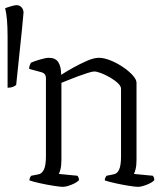

<svg xmlns="http://www.w3.org/2000/svg" viewBox="-68 -724 647 744"><path d="M-38.6 -384V-582Q-38.6 -657 -48.1 -692Q-41.4 -695 -26.2 -699.5Q-11 -704 -4.4 -704Q8 -704 15.6 -695.5Q23.2 -687 23.2 -675Q23.2 -670 20.8 -649.5Q18.4 -629 17.5 -614L-5.3 -395Q-9.1 -391 -17.7 -387.5Q-26.2 -384 -38.6 -384ZM175 0Q166 0 140 -4Q114 -8 87 -14Q60 -20 46 -25Q46 -31 48.5 -36Q51 -41 53 -43L79 -48Q94 -50 102 -66.5Q110 -83 110 -118V-421Q110 -439 93 -444L45 -457Q45 -465 47.5 -471.5Q50 -478 52 -481Q65 -487 87.5 -493.5Q110 -500 121 -500Q147 -500 158 -483Q169 -466 169 -434Q189 -447 216 -462Q243 -477 269.5 -488.5Q296 -500 315 -500Q335 -500 360 -490Q385 -480 408 -464.5Q431 -449 446 -432.5Q461 -416 461 -403V-105Q461 -83 457.5 -69Q454 -55 451 -50L524 -43Q526 -41 528 -36.5Q530 -32 530 -26Q521 -16 500 -8Q479 0 467 0Q457 0 431.5 -4Q406 -8 379 -14Q352 -20 338 -25Q338 -31 340.5 -36Q343 -41 345 -43L370 -48Q386 -50 393.5 -66.5Q401 -83 401 -118V-380Q401 -390 389 -401.5Q377 -413 359 -423.5Q341 -434 324 -440.5Q307 -447 297 -447Q290 -447 272.5 -441.5Q255 -436 234.5 -428.5Q214 -421 196 -413.5Q178 -406 170 -403V-105Q170 -83 166.5 -69Q163 -55 160 -50L232 -43Q234 -41 236 -36.5Q238 -32 238 -26Q229 -16 208.5 -8Q188 0 175 0Z"/></svg>

Font: Texturina 72pt ExtraLight
Style: Regular
Weight: 200
Designer: Guillermo Torres Carreño
Foundry: Omnibus-Type
Version: Version 1.002; ttfautohint (v1.8.3)